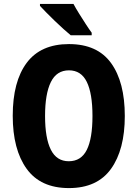

<svg xmlns="http://www.w3.org/2000/svg" viewBox="-20 -950 702 980"><path d="M617 -358Q617 -186 546.5 -88Q476 10 332 10Q187 10 116 -88.5Q45 -187 45 -359Q45 -534 116.5 -629.5Q188 -725 332 -725Q477 -725 547 -628Q617 -531 617 -358ZM210 -358Q210 -245 239.5 -186Q269 -127 331 -127Q394 -127 423 -185Q452 -243 452 -358Q452 -473 423 -532Q394 -591 332 -591Q269 -591 239.5 -531Q210 -471 210 -358ZM355 -930Q366 -909 383.5 -881Q401 -853 418.5 -826Q436 -799 448 -783V-770H341Q326 -782 304.5 -801.5Q283 -821 259.5 -843.5Q236 -866 216 -886.5Q196 -907 184 -920V-930Z"/></svg>

Font: Noto Sans Hebrew Condensed ExtraBold
Style: Regular
Weight: 800
Width: 3
Designer: Monotype Design Team
Foundry: Monotype Imaging Inc.
Version: Version 2.004; ttfautohint (v1.8.4.7-5d5b)